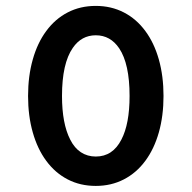

<svg xmlns="http://www.w3.org/2000/svg" viewBox="-20 -610 640 641"><path d="M134.3 -506.3Q164.1 -546.9 206.1 -568.6Q248 -590.3 299.8 -590.3Q351.1 -590.3 393.3 -568.6Q435.5 -546.9 465.3 -506.3Q494.6 -466.8 510.3 -411.4Q525.9 -356 525.9 -289.6Q525.9 -223.1 510.3 -168Q494.6 -112.8 465.3 -73.2Q435.5 -32.7 393.3 -11Q351.1 10.7 299.8 10.7Q248 10.7 206.1 -11Q164.1 -32.7 134.3 -73.2Q105 -112.8 89.4 -168Q73.7 -223.1 73.7 -289.6Q73.7 -356 89.4 -411.4Q105 -466.8 134.3 -506.3ZM214.4 -144Q228.5 -115.7 250.2 -101.6Q272 -87.4 299.8 -87.4Q356.4 -87.4 385.3 -144Q412.6 -196.3 412.6 -289.6Q412.6 -397 377.9 -448.7Q348.6 -492.2 299.8 -492.2Q252 -492.2 223.1 -450.2Q187 -398.4 187 -289.6Q187 -197.3 214.4 -144Z"/></svg>

Font: Courier Prime SemiBold
Style: Regular
Weight: 600
Designer: Alan Dague-Greene
Foundry: Quote-Unquote Apps
Version: Version 1.202